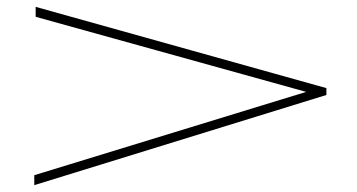

<svg xmlns="http://www.w3.org/2000/svg" viewBox="-20 -587 1040 560"><path d="M80 -47V-76L873 -319L84 -538V-567L932 -330V-310Z"/></svg>

Font: Inconsolata UltraExpanded ExtraLight
Style: Regular
Weight: 200
Width: 9
Monospace: yes
Designer: Raph Levien, Cyreal, Brenton Simpson
Foundry: Raph Levien, Cyreal, Google
Version: Version 3.001; ttfautohint (v1.8.2.53-6de2)